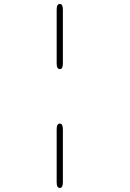

<svg xmlns="http://www.w3.org/2000/svg" viewBox="-20 -782 659 974"><path d="M283.5 -155Q299 -155 299 -126.5V143Q299 171.5 283.5 171.5Q267.5 171.5 267.5 143V-126.5Q267.5 -155 283.5 -155ZM283.5 -431.5Q267.5 -431.5 267.5 -460V-733.5Q267.5 -762 283.5 -762Q299 -762 299 -733.5V-460Q299 -431.5 283.5 -431.5Z"/></svg>

Font: Sono ExtraLight
Style: Regular
Weight: 200
Designer: Tyler Finck
Foundry: Tyler Finck
Version: Version 2.112